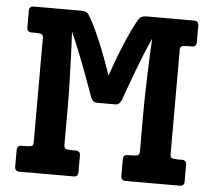

<svg xmlns="http://www.w3.org/2000/svg" viewBox="-50 -743 886 797"><g transform="rotate(5 393.0 -344.0)"><path d="M746.1 -19Q746.1 0 727.1 0H501.5Q482.4 0 482.4 -19V-88.9Q482.4 -98.6 487.5 -103.3Q492.7 -107.9 501.5 -107.9H516.1Q537.6 -107.9 543.9 -111.6Q550.3 -115.2 550.3 -126V-294.9Q550.3 -316.4 550.8 -342Q551.3 -367.7 552 -395.3Q552.7 -422.9 553.7 -451.2Q554.7 -479.5 555.7 -506.1Q556.6 -532.7 557.9 -556.4Q559.1 -580.1 560.1 -598.1Q545.4 -566.4 529.8 -527.6Q514.2 -488.8 500.2 -451.7Q486.3 -414.6 475.1 -383.5Q463.9 -352.5 458 -335.9Q454.6 -326.7 448.2 -319.8Q441.9 -313 432.1 -313H354Q344.2 -313 337.9 -319.8Q331.5 -326.7 328.1 -335.9Q322.3 -352.5 311 -383.5Q299.8 -414.6 285.9 -451.7Q272 -488.8 256.3 -527.6Q240.7 -566.4 226.1 -598.1Q227.1 -580.1 228.3 -556.4Q229.5 -532.7 230.5 -506.1Q231.4 -479.5 232.4 -451.2Q233.4 -422.9 234.1 -395.3Q234.9 -367.7 235.4 -341.8Q235.8 -315.9 235.8 -294.9V-126Q235.8 -115.2 242.2 -111.6Q248.5 -107.9 270 -107.9H284.7Q293.5 -107.9 298.6 -103.3Q303.7 -98.6 303.7 -88.9V-19Q303.7 0 284.7 0H59.1Q40 0 40 -19V-88.9Q40 -107.9 59.1 -107.9H74.2Q95.7 -107.9 101.8 -111.6Q107.9 -115.2 107.9 -126V-562Q107.9 -573.2 101.1 -576.7Q94.2 -580.1 74.2 -580.1H59.1Q40 -580.1 40 -599.1V-668.9Q40 -688 59.1 -688H255.9Q267.1 -688 275.1 -685.1Q283.2 -682.1 288.1 -674.8Q300.3 -656.2 314.5 -626.7Q328.6 -597.2 342.8 -563.5Q356.9 -529.8 369.9 -494.9Q382.8 -460 393.1 -430.2Q403.3 -460 416.3 -494.9Q429.2 -529.8 443.4 -563.5Q457.5 -597.2 471.7 -626.7Q485.8 -656.2 498 -674.8Q502.9 -682.1 511 -685.1Q519 -688 530.3 -688H727.1Q746.1 -688 746.1 -668.9V-599.1Q746.1 -580.1 727.1 -580.1H711.9Q691.9 -580.1 685.1 -576.7Q678.2 -573.2 678.2 -562V-126Q678.2 -115.2 684.3 -111.6Q690.4 -107.9 711.9 -107.9H727.1Q746.1 -107.9 746.1 -88.9Z"/></g></svg>

Font: New Telegraph
Style: Bold
Weight: 700
Designer: Frank Baranowski
Foundry: Frank Baranowski
Version: Version 3.001